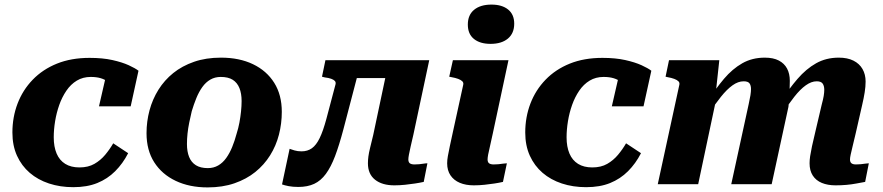

<svg xmlns="http://www.w3.org/2000/svg" viewBox="-20 -802 3845 836"><path d="M326 -73Q364 -73 391 -88.5Q418 -104 438 -128Q458 -152 473 -178L538 -135Q515 -90 481.5 -56.5Q448 -23 403.5 -5Q359 13 299 13Q242 13 193.5 -3Q145 -19 109.5 -49.5Q74 -80 54 -124Q34 -168 34 -225Q34 -292 56.5 -351Q79 -410 122.5 -455Q166 -500 228 -525Q290 -550 370 -550Q427 -550 469.5 -540.5Q512 -531 540.5 -518Q569 -505 583 -494L549 -339H411L445 -487Q459 -485 466.5 -477Q474 -469 476.5 -458Q479 -447 477.5 -437Q476 -427 471 -422Q463 -435 450 -445.5Q437 -456 418.5 -461.5Q400 -467 375 -467Q341 -467 314.5 -451Q288 -435 269 -407Q250 -379 238 -345Q226 -311 220 -274.5Q214 -238 214 -204Q214 -163 226.5 -133.5Q239 -104 264 -88.5Q289 -73 326 -73Z M1010 -219Q1018 -244 1022.5 -268.5Q1027 -293 1029.5 -317Q1032 -341 1032 -362Q1032 -395 1022.5 -418.5Q1013 -442 993.5 -454.5Q974 -467 941 -467Q916 -467 896 -455.5Q876 -444 861 -423Q846 -402 835 -375Q824 -348 815 -318Q809 -293 804 -268.5Q799 -244 796.5 -220.5Q794 -197 794 -175Q794 -142 803.5 -118.5Q813 -95 833 -82.5Q853 -70 885 -70Q910 -70 930 -81.5Q950 -93 965 -114Q980 -135 991 -162Q1002 -189 1010 -219ZM618 -222Q618 -273 631 -321.5Q644 -370 670 -411.5Q696 -453 734.5 -484Q773 -515 825 -533Q877 -551 942 -551Q1022 -551 1081.5 -522.5Q1141 -494 1174 -441.5Q1207 -389 1207 -315Q1207 -264 1194.5 -215.5Q1182 -167 1156 -125.5Q1130 -84 1091.5 -53Q1053 -22 1001 -4Q949 14 884 14Q805 14 745 -14.5Q685 -43 651.5 -95.5Q618 -148 618 -222Z M1401 -284Q1387 -232 1372 -201Q1357 -170 1338 -156.5Q1319 -143 1293 -143Q1276 -143 1262.5 -147Q1249 -151 1241 -154L1208 1Q1219 5 1237 8.5Q1255 12 1279 12Q1319 12 1348 -1.5Q1377 -15 1399 -45Q1421 -75 1439 -122.5Q1457 -170 1475 -238L1554 -540H1397L1382 -468L1394 -465Q1411 -463 1422 -459Q1433 -455 1438 -449.5Q1443 -444 1441 -435ZM1497 -462H1716L1735 -540H1516ZM1758 -108Q1758 -115 1760.5 -128.5Q1763 -142 1768 -164Q1773 -186 1780 -216L1849 -540H1674L1605 -214Q1597 -181 1591.5 -158.5Q1586 -136 1584 -120.5Q1582 -105 1582 -91Q1582 -44 1613 -19.5Q1644 5 1697 5Q1721 5 1744 2.5Q1767 0 1787 -3Q1807 -6 1825 -10L1841 -91Q1834 -91 1825 -89.5Q1816 -88 1806 -87Q1796 -86 1785 -86Q1771 -86 1764.5 -91Q1758 -96 1758 -108Z M1927 -91Q1927 -105 1930 -122Q1933 -139 1938.5 -165Q1944 -191 1953 -232L1997 -433Q1999 -442 1993 -448Q1987 -454 1975 -458.5Q1963 -463 1946 -466L1936 -468L1952 -540H2194L2126 -222Q2119 -188 2113.5 -165.5Q2108 -143 2105.5 -129Q2103 -115 2103 -108Q2103 -96 2109.5 -91Q2116 -86 2130 -86Q2141 -86 2151 -87Q2161 -88 2170.5 -89.5Q2180 -91 2187 -91L2170 -10Q2153 -6 2133 -3Q2113 0 2090 2.5Q2067 5 2043 5Q2008 5 1982 -6Q1956 -17 1941.5 -38.5Q1927 -60 1927 -91ZM2017 -695Q2017 -737 2044.5 -759.5Q2072 -782 2120 -782Q2166 -782 2192.5 -760.5Q2219 -739 2219 -699Q2219 -657 2191.5 -634Q2164 -611 2116 -611Q2070 -611 2043.5 -632.5Q2017 -654 2017 -695Z M2559 -73Q2597 -73 2624 -88.5Q2651 -104 2671 -128Q2691 -152 2706 -178L2771 -135Q2748 -90 2714.5 -56.5Q2681 -23 2636.5 -5Q2592 13 2532 13Q2475 13 2426.5 -3Q2378 -19 2342.5 -49.5Q2307 -80 2287 -124Q2267 -168 2267 -225Q2267 -292 2289.5 -351Q2312 -410 2355.5 -455Q2399 -500 2461 -525Q2523 -550 2603 -550Q2660 -550 2702.5 -540.5Q2745 -531 2773.5 -518Q2802 -505 2816 -494L2782 -339H2644L2678 -487Q2692 -485 2699.5 -477Q2707 -469 2709.5 -458Q2712 -447 2710.5 -437Q2709 -427 2704 -422Q2696 -435 2683 -445.5Q2670 -456 2651.5 -461.5Q2633 -467 2608 -467Q2574 -467 2547.5 -451Q2521 -435 2502 -407Q2483 -379 2471 -345Q2459 -311 2453 -274.5Q2447 -238 2447 -204Q2447 -163 2459.5 -133.5Q2472 -104 2497 -88.5Q2522 -73 2559 -73Z M2844 0H3020L3103 -392H3096L3112 -540H2893L2878 -468L2887 -466Q2904 -463 2916 -458.5Q2928 -454 2934 -448Q2940 -442 2938 -433ZM3706 -222 3734 -345Q3741 -375 3745 -400Q3749 -425 3749 -447Q3749 -478 3735.5 -501.5Q3722 -525 3696 -538Q3670 -551 3632 -551Q3577 -551 3533.5 -526.5Q3490 -502 3452.5 -458.5Q3415 -415 3378 -358L3384 -304Q3413 -348 3438.5 -380.5Q3464 -413 3488.5 -430.5Q3513 -448 3536 -448Q3555 -448 3562 -438Q3569 -428 3569 -411Q3569 -399 3566.5 -384Q3564 -369 3558 -347L3531 -232Q3521 -191 3515.5 -165Q3510 -139 3507.5 -122Q3505 -105 3505 -91Q3505 -59 3519 -37.5Q3533 -16 3558.5 -5.5Q3584 5 3618 5Q3643 5 3665.5 3Q3688 1 3709 -3Q3730 -7 3747 -10L3763 -91Q3757 -91 3747.5 -89.5Q3738 -88 3728 -87Q3718 -86 3707 -86Q3694 -86 3687.5 -91Q3681 -96 3681 -108Q3681 -115 3684 -129Q3687 -143 3692.5 -165.5Q3698 -188 3706 -222ZM3164 0H3340L3413 -337Q3414 -346 3415.5 -362Q3417 -378 3417.5 -396Q3418 -414 3418.5 -428.5Q3419 -443 3419 -450Q3419 -481 3407 -503.5Q3395 -526 3371 -538.5Q3347 -551 3310 -551Q3255 -551 3212 -526.5Q3169 -502 3132.5 -459Q3096 -416 3059 -358L3064 -304Q3093 -348 3119 -380.5Q3145 -413 3169.5 -430.5Q3194 -448 3218 -448Q3237 -448 3243.5 -439Q3250 -430 3250 -414Q3250 -403 3247.5 -387Q3245 -371 3240 -349Z"/></svg>

Font: Roboto Serif
Style: Bold Italic
Weight: 700
Italic angle: -10°
Designer: Greg Gazdowicz
Foundry: Commercial Type
Version: Version 1.008